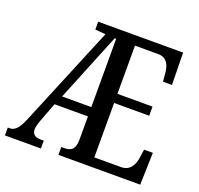

<svg xmlns="http://www.w3.org/2000/svg" viewBox="-125 -851 1025 988"><g transform="rotate(20 387.0 -357.0)"><path d="M-1 0H196V-43H179C149 -43 132 -55 132 -82C132 -94 137 -113 145 -135L184 -238H367V-112C367 -53 342 -43 307 -43H292V0H740L745 -176H697L691 -133C685 -89 665 -51 616 -51H470V-349H662V-399H470V-663H597C645 -663 662 -626 665 -581L669 -538H718L715 -714H250V-671L307 -666L81 -121C59 -67 39 -43 10 -43H-1ZM207 -289 359 -663H367V-289Z"/></g></svg>

Font: Noto Serif Bengali ExtraCondensed Medium
Style: Regular
Weight: 500
Width: 2
Designer: Juan Bruce, Universal Thirst, Indian Type Foundry and the Monotype Design Team.
Foundry: Monotype Imaging Inc.
Version: Version 2.003